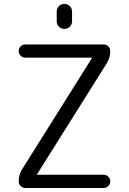

<svg xmlns="http://www.w3.org/2000/svg" viewBox="-20 -979 655 977"><path d="M447.3 -682.6Q448.2 -683.6 448.2 -684.6Q448.2 -685.5 447.3 -685.5H109.4Q94.7 -685.5 85 -695.3Q75.2 -705.1 75.2 -719.2Q75.2 -733.4 85 -743.2Q94.7 -752.9 109.4 -752.9H507.8Q521.5 -752.9 531.2 -743.2Q541 -733.4 541 -718.8Q541 -685.5 523.4 -657.2L168.9 -92.8Q168 -91.8 168 -90.8Q168 -89.8 168.9 -89.8H507.8Q521.5 -89.8 531.2 -80.1Q541 -70.3 541 -56.2Q541 -42 531.2 -32.2Q521.5 -22.5 507.8 -22.5H109.4Q94.7 -22.5 85 -32.2Q75.2 -42 75.2 -56.6Q75.2 -89.8 92.8 -118.2ZM268.6 -871.1V-919.9Q268.6 -936.5 279.8 -947.8Q291 -959 307.6 -959Q324.2 -959 335.4 -947.8Q346.7 -936.5 346.7 -919.9V-871.1Q346.7 -854.5 335.4 -843.3Q324.2 -832 307.6 -832Q291 -832 279.8 -843.3Q268.6 -854.5 268.6 -871.1Z"/></svg>

Font: Gen Jyuu Gothic P Normal
Style: Regular
Weight: 300
Designer: [Source Han Sans]
Ryoko NISHIZUKA  (kana & ideographs); Paul D. Hunt (Latin, Greek & Cyrillic); Wenlong ZHANG  (bopomofo
Version: Version 1.002.20150607